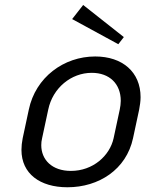

<svg xmlns="http://www.w3.org/2000/svg" viewBox="-20 -747 623 783"><path d="M274.2 -669.2 462.5 -566.7 485 -595.8 319.2 -726.7ZM354.2 -450C426.7 -450 472.5 -405 472.5 -335.8C472.5 -324.2 470.8 -312.5 468.3 -300L443.3 -183.3C427.5 -111.7 359.2 -50 269.2 -50C191.7 -50 148.3 -95.8 148.3 -155C148.3 -164.2 149.2 -173.3 151.7 -183.3L176.7 -300C195 -388.3 270 -450 354.2 -450ZM368.3 -516.7C240 -516.7 125 -431.7 97.5 -300L72.5 -183.3C69.2 -166.7 67.5 -150.8 67.5 -135.8C67.5 -38.3 143.3 16.7 255 16.7C383.3 16.7 495 -55.8 522.5 -183.3L547.5 -300C550.8 -317.5 553.3 -335 553.3 -350.8C553.3 -453.3 479.2 -516.7 368.3 -516.7Z"/></svg>

Font: BoonHome
Style: Book Oblique
Weight: 400
Italic angle: -12°
Designer: Sungsit Sawaiwan
Foundry: Sungsit Sawaiwan
Version: Version 0.2